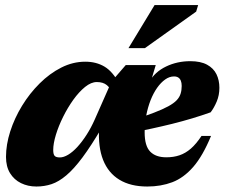

<svg xmlns="http://www.w3.org/2000/svg" viewBox="-20 -700 864 736"><path d="M558 -387H552.5Q574 -424.5 616.5 -445Q659 -465.5 709.5 -465.5Q749 -465.5 773.8 -452Q798.5 -438.5 809.8 -415.5Q821 -392.5 821 -363.5Q821 -335 810.8 -310.8Q800.5 -286.5 787.5 -269.5Q754 -257.5 716.5 -246.2Q679 -235 639.8 -225.2Q600.5 -215.5 561.2 -207Q522 -198.5 485 -192L487 -239Q536.5 -255 570.2 -268Q604 -281 625 -292.5Q646 -304 657 -315.5Q668 -327 672.2 -340.5Q676.5 -354 676.5 -370.5Q676.5 -382.5 673.2 -390.5Q670 -398.5 663.5 -402.8Q657 -407 647 -407Q629.5 -407 613 -395.2Q596.5 -383.5 582.2 -363.2Q568 -343 557.2 -315.8Q546.5 -288.5 540.5 -257Q534.5 -225.5 534.5 -192.5Q534.5 -140.5 555.8 -118.8Q577 -97 617.5 -97Q645.5 -97 668.2 -104.8Q691 -112.5 711.5 -130.2Q732 -148 752.5 -179H789Q757.5 -102.5 720.8 -60.2Q684 -18 640.5 -1.5Q597 15 544.5 15Q480.5 15 437.8 -11Q395 -37 375.2 -87Q355.5 -137 360 -210H370Q329 -140.5 296 -96.2Q263 -52 234.2 -27.8Q205.5 -3.5 177.8 5.8Q150 15 119.5 15Q87 15 60.5 2Q34 -11 18.5 -36.2Q3 -61.5 3 -98.5Q3 -145.5 19.2 -196.2Q35.5 -247 64.5 -294.5Q93.5 -342 132 -380.2Q170.5 -418.5 215 -441Q259.5 -463.5 307 -463.5Q349 -463.5 380.8 -444.5Q412.5 -425.5 437 -379L410.5 -342Q404 -361.5 389.8 -373.5Q375.5 -385.5 351 -385.5Q329.5 -385.5 306.2 -366.8Q283 -348 261.2 -317.8Q239.5 -287.5 222 -252.2Q204.5 -217 194.2 -183.2Q184 -149.5 184 -125Q184 -109 189.2 -102.8Q194.5 -96.5 209.5 -96.5Q224 -96.5 241.5 -107Q259 -117.5 277 -137.2Q295 -157 312 -183.5Q329 -210 343 -241.5L407.5 -387.5L462 -450.5H577ZM472.5 -515.5 572.5 -680.5H739.5L732 -655.5L535.5 -515.5Z"/></svg>

Font: Newsreader 16pt 16pt ExtraBold
Style: Italic
Weight: 800
Italic angle: -17°
Version: Version 1.003